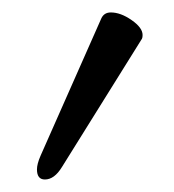

<svg xmlns="http://www.w3.org/2000/svg" viewBox="-20 -683 278 307"><path d="M51.8 -396Q39.1 -396 39.1 -412.1Q39.1 -420.9 44.9 -434.1L142.1 -653.8Q146.5 -663.1 157.2 -663.1Q172.9 -663.1 190.4 -650.9Q208 -638.7 208 -627Q208 -623 207 -621.1L79.1 -416Q66.9 -396 51.8 -396Z"/></svg>

Font: Junicode SmCond
Style: Regular
Weight: 400
Width: 4
Designer: Peter S. Baker
Version: Version 2.206